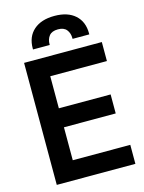

<svg xmlns="http://www.w3.org/2000/svg" viewBox="-133 -986 798 1064"><g transform="rotate(-15 266.0 -454.0)"><path d="M57 0V-700H503V-591H178V-407H475V-298H178V-109H508V0ZM124 -759V-765Q124 -832 167 -870Q210 -908 286 -908Q362 -908 404.5 -870Q447 -832 447 -765V-759H351V-763Q351 -792 335.5 -811.5Q320 -831 286 -831Q251 -831 235.5 -811.5Q220 -792 220 -763V-759Z"/></g></svg>

Font: Space Grotesk Frontify SemiBold
Style: Regular
Weight: 600
Designer: Florian Karsten
Version: Version 2.000